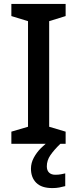

<svg xmlns="http://www.w3.org/2000/svg" viewBox="-20 -827 394 980"><path d="M315 -93H38V-155L123 -180V-719L38 -745V-807H315V-745L231 -719V-180L315 -155ZM219 22Q219 43 230.5 54Q242 65 262 65Q279 65 291.5 62.5Q304 60 313 58V123Q298 127 282.5 130Q267 133 247 133Q192 133 165 106Q138 79 138 34Q138 5 152.5 -22Q167 -49 189.5 -71.5Q212 -94 235 -109L288 -93Q255 -61 237 -34.5Q219 -8 219 22Z"/></svg>

Font: Noto Sans Telugu UI Medium
Style: Regular
Weight: 500
Designer: Jelle Bosma - Monotype Design Team
Foundry: Monotype Imaging Inc.
Version: Version 2.005; ttfautohint (v1.8.4.7-5d5b)